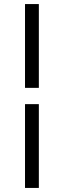

<svg xmlns="http://www.w3.org/2000/svg" viewBox="-20 -720 314 944"><path d="M103 -288H171V-700H103ZM103 204H171V-208H103Z"/></svg>

Font: Red Hat Display
Style: Regular
Weight: 400
Designer: Pentagram, MCKL
Foundry: Pentagram, MCKL
Version: Version 1.023